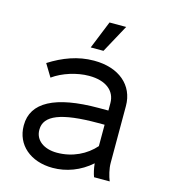

<svg xmlns="http://www.w3.org/2000/svg" viewBox="-109 -808 794 902"><g transform="rotate(15 288.0 -356.5)"><path d="M319 -585 393 -721H312L257 -585ZM230 8C296 8 362 -16 416 -64C418 -41 424 -15 430 0H506C497 -22 488 -57 488 -85V-362C488 -463 410 -529 290 -529H288C211 -529 140 -502 74 -460L111 -399C158 -433 227 -454 284 -454H286C365 -454 414 -417 414 -356V-320H367C155 -320 48 -262 48 -151V-149C48 -56 122 8 230 8ZM231 -66C167 -66 124 -99 124 -148V-150C124 -219 203 -251 382 -251H414V-147C372 -99 307 -66 231 -66Z"/></g></svg>

Font: Fixel Display Regular
Style: Regular
Weight: 400
Designer: AlfaBravo + MacPaw
Foundry: Kyrylo Tkachov, Marchela Mozhyna, Serhii Makarenko, Maria Weinstein, Zakhar Kryvoshyya
Version: Version 1.211